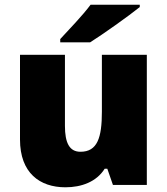

<svg xmlns="http://www.w3.org/2000/svg" viewBox="-20 -786 710 816"><path d="M574 -756V-766H365C332 -721 270 -657 236 -620V-606H363C417 -640 527 -718 574 -756ZM604 -553H413V-311C413 -201 394 -141 322 -141C275 -141 256 -179 256 -251V-553H65V-193C65 -51 149 10 258 10C326 10 390 -13 425 -69H436L460 0H604Z"/></svg>

Font: Noto Sans Gurmukhi Black
Style: Regular
Weight: 900
Designer: Jelle Bosma - Monotype Design Team
Foundry: Monotype Imaging Inc.
Version: Version 2.004